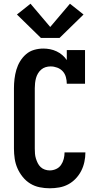

<svg xmlns="http://www.w3.org/2000/svg" viewBox="-20 -1004 540 1032"><path d="M247 8Q220 8 193 2.5Q166 -3 143 -17Q120 -31 102.5 -52.5Q85 -74 74 -99Q63 -124 59 -151Q55 -178 55 -205V-530Q55 -555 58 -580Q61 -605 68 -629Q75 -653 88 -674.5Q101 -696 120 -712.5Q139 -729 163.5 -736Q188 -743 213 -743Q231 -743 249 -739.5Q267 -736 284 -728Q301 -720 315 -708Q329 -696 339 -681V-735H437V-554H339Q339 -572 334 -590Q329 -608 317 -621Q305 -634 287.5 -640.5Q270 -647 252 -647Q238 -647 225 -643Q212 -639 201.5 -630Q191 -621 184 -609Q177 -597 173.5 -584Q170 -571 168.5 -557.5Q167 -544 167 -530V-205Q167 -192 168 -178.5Q169 -165 173 -152Q177 -139 183 -127Q189 -115 198.5 -106Q208 -97 221 -92.5Q234 -88 247 -88Q265 -88 281.5 -95.5Q298 -103 308 -117.5Q318 -132 322.5 -149.5Q327 -167 327 -185Q327 -185 327 -185Q327 -185 327 -185H439Q439 -185 439 -184.5Q439 -184 439 -184Q439 -159 433.5 -133.5Q428 -108 416.5 -85.5Q405 -63 387 -44Q369 -25 346.5 -13Q324 -1 298.5 3.5Q273 8 247 8ZM200 -800 71 -926 144 -984 250 -859 356 -984 429 -926 300 -800Z"/></svg>

Font: Iosevka Slab
Style: Bold
Weight: 700
Monospace: yes
Designer: Belleve Invis
Foundry: Belleve Invis
Version: Version 11.1.1; ttfautohint (v1.8.3)